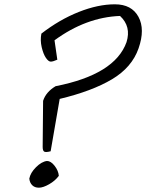

<svg xmlns="http://www.w3.org/2000/svg" viewBox="-20 -868 688 891"><path d="M116 -39Q121 -66 147 -92Q173 -118 198 -121Q216 -121 233.5 -98.5Q251 -76 253 -52Q236 -29 208 -13Q180 3 160.5 3Q141 3 129.5 -8.5Q118 -20 116 -39ZM246 -591Q226 -582 215.5 -582Q205 -582 193 -599.5Q181 -617 173.5 -649Q166 -681 172 -712Q256 -777 345.5 -812.5Q435 -848 513 -848Q591 -848 622.5 -790Q654 -732 623 -643.5Q592 -555 499.5 -500Q407 -445 257 -409L215 -166Q192 -160 185 -164.5Q178 -169 178 -186L180 -400Q193 -441 238 -468Q513 -522 567 -672Q590 -745 537 -794Q379 -788 233 -681Z"/></svg>

Font: Tillana
Style: Regular
Weight: 400
Designer: Lipi Raval (Devanagari, Latin), Jonny Pinhorn (Latin)
Foundry: Indian Type Foundry
Version: Version 2.002;PS 1.0;hotconv 1.0.79;makeotf.lib2.5.61930; tt